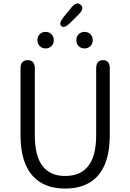

<svg xmlns="http://www.w3.org/2000/svg" viewBox="-20 -1081 756 1114"><path d="M175 -55Q99 -133 99 -297V-684Q99 -732 141 -732Q182 -732 182 -684V-296Q182 -60 358 -60Q538 -60 538 -296V-684Q538 -732 578 -732Q617 -732 617 -684V-297Q617 -133 542 -55Q476 13 358 13Q240 13 175 -55ZM244.5 -800Q224 -800 210.5 -813.5Q197 -827 197 -848Q197 -869 210.5 -882.5Q224 -896 244.5 -896Q265 -896 278.5 -882.5Q292 -869 292 -848Q292 -827 278.5 -813.5Q265 -800 244.5 -800ZM470.5 -800Q450 -800 436.5 -813.5Q423 -827 423 -848Q423 -869 436.5 -882.5Q450 -896 470.5 -896Q491 -896 504.5 -882.5Q518 -869 518 -848Q518 -827 504.5 -813.5Q491 -800 470.5 -800ZM386 -947Q352 -914 336 -930Q319 -945 349 -982L394 -1037Q425 -1075 448 -1053Q472 -1032 437 -998Z"/></svg>

Font: Resource Han Rounded JP Normal
Style: Regular
Weight: 350
Designer: Cyano Hao (round all glyphs); Ryoko NISHIZUKA 西塚涼子 (kana, bopomofo & ideographs); Paul D. Hunt (Latin, Greek & Cyrillic)
Foundry: Cyano Hao
Version: 0.990